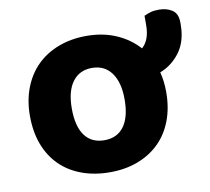

<svg xmlns="http://www.w3.org/2000/svg" viewBox="-67 -620 776 709"><g transform="rotate(-10 321.0 -265.0)"><path d="M546 -241Q546 -182 528 -134.5Q510 -87 476.5 -54Q443 -21 396 -3Q349 15 291 15Q233 15 185.5 -2.5Q138 -20 104.5 -53Q71 -86 53 -133.5Q35 -181 35 -241Q35 -299 53.5 -346.5Q72 -394 105.5 -427Q139 -460 186.5 -478Q234 -496 291 -496Q353 -496 402.5 -474.5Q452 -453 486 -415Q500 -427 508 -447.5Q516 -468 516 -498V-532Q529 -538 541.5 -541.5Q554 -545 572 -545Q601 -545 621.5 -531.5Q642 -518 642 -485V-478Q642 -415 612.5 -374.5Q583 -334 537 -316Q546 -281 546 -241ZM291 -376Q244 -376 218 -341Q192 -306 192 -241Q192 -174 217.5 -139.5Q243 -105 291 -105Q339 -105 364.5 -140Q390 -175 390 -241Q390 -305 364 -340.5Q338 -376 291 -376Z"/></g></svg>

Font: Baloo 2
Style: Bold
Weight: 700
Designer: Sarang Kulkarni and Ek Type
Foundry: Ek Type
Version: Version 1.640;hotconv 1.0.111;makeotfexe 2.5.65597; ttfautoh